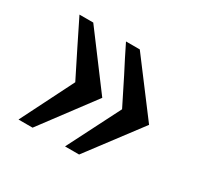

<svg xmlns="http://www.w3.org/2000/svg" viewBox="-91 -559 596 579"><g transform="rotate(30 207.0 -270.0)"><path d="M244 -453H196C211 -423 226 -392 242 -362L288 -270L195 -87H244L382 -270ZM82 -453H34C49 -423 64 -392 79 -362L125 -270L33 -87H82L219 -270Z"/></g></svg>

Font: fbb
Style: Bold
Weight: 400
Designer: David J. Perry, Michael Sharpe
Version: Version 1.045